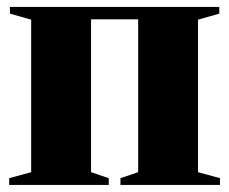

<svg xmlns="http://www.w3.org/2000/svg" viewBox="-20 -522 647 542"><path d="M6 0V-19L68 -36V-466.5L8 -483.5V-502.5H599V-483.5L539 -466.5V-36L601 -19V0H320V-19L370 -36V-467.5H237V-36L287 -19V0Z"/></svg>

Font: Merriweather 144pt Black
Style: Regular
Weight: 900
Version: Version 2.100